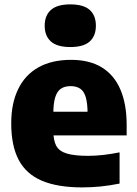

<svg xmlns="http://www.w3.org/2000/svg" viewBox="-20 -824 609 855"><path d="M346.5 10.5Q236.5 10.5 166.5 -19.2Q96.5 -49 63.2 -112Q30 -175 30 -275Q30 -363.5 60.8 -427Q91.5 -490.5 151 -524Q210.5 -557.5 296.5 -557.5Q378.5 -557.5 433.5 -523.8Q488.5 -490 516.2 -425.2Q544 -360.5 544 -268.5V-221H138V-326.5H398L370 -317.5Q370 -363.5 362 -390.8Q354 -418 337 -429.2Q320 -440.5 294.5 -440.5Q268.5 -440.5 251.5 -429.2Q234.5 -418 226 -391Q217.5 -364 217.5 -318V-241Q217.5 -199.5 230.2 -175.2Q243 -151 276.8 -140.5Q310.5 -130 373.5 -130Q406 -130 441.8 -134.2Q477.5 -138.5 512.5 -145.5V-6.5Q467.5 2.5 427 6.5Q386.5 10.5 346.5 10.5ZM293 -614.5Q234.5 -614.5 206.8 -639.2Q179 -664 179 -709.5Q179 -755 206.8 -779.8Q234.5 -804.5 293 -804.5Q352 -804.5 379.5 -779.8Q407 -755 407 -709.5Q407 -664 379.5 -639.2Q352 -614.5 293 -614.5Z"/></svg>

Font: Encode Sans Condensed Thin ExtraBold
Style: Regular
Weight: 800
Version: Version 3.002